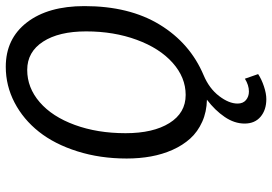

<svg xmlns="http://www.w3.org/2000/svg" viewBox="-156 -556 925 652"><g transform="rotate(-90 306.0 -229.5)"><path d="M295.9 212.9Q259.3 212.9 236.1 193.4Q212.9 173.8 212.9 139.2Q212.9 104.5 235.4 71.5Q257.8 38.6 293.9 11.2Q252.4 10.3 218.8 -4.9Q185.1 -20 162.1 -45.4Q139.2 -70.8 123.8 -105.2Q108.4 -139.6 101.3 -178.7Q94.2 -217.8 94.2 -261.2Q94.2 -351.6 118.7 -429Q143.1 -506.3 185.1 -559.3Q227.1 -612.3 284.2 -642.1Q341.3 -671.9 405.8 -671.9Q501 -671.9 556.4 -600.1Q611.8 -528.3 611.8 -404.8Q611.8 -252.4 548.8 -149.2Q485.8 -45.9 377 0Q332 19 306.4 52.5Q280.8 85.9 280.8 115.2Q280.8 133.8 292.7 143.8Q304.7 153.8 321.8 153.8Q343.3 153.8 365.2 140.1L380.9 185.1Q363.3 196.8 339.1 204.8Q314.9 212.9 295.9 212.9ZM310.1 -61Q369.6 -61 419.2 -105.2Q468.8 -149.4 497.3 -227.1Q525.9 -304.7 525.9 -398.9Q525.9 -491.7 491 -545.4Q456.1 -599.1 395 -599.1Q334.5 -599.1 285.4 -556.6Q236.3 -514.2 208.3 -437.5Q180.2 -360.8 180.2 -265.1Q180.2 -171.4 214.6 -116.2Q249 -61 310.1 -61Z"/></g></svg>

Font: Office Code Pro Italic
Style: Regular
Weight: 400
Italic angle: -9°
Designer: Nathan Rutzky & Paul D. Hunt
Foundry: Adobe Systems Incorporated
Version: Version 1.004;PS 001.004;hotconv 1.0.70;makeotf.lib2.5.58329